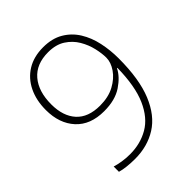

<svg xmlns="http://www.w3.org/2000/svg" viewBox="-205 -900 981 981"><g transform="rotate(-45 286.0 -409.0)"><path d="M200 -41Q171 -41 143 -44Q115 -47 95 -53V-91Q114 -85 141.5 -80.5Q169 -76 199 -76Q274 -76 333.5 -110.5Q393 -145 428 -224Q463 -303 465 -434H462Q442 -393 391.5 -359Q341 -325 261 -325Q162 -325 108 -384Q54 -443 54 -540Q54 -610 80 -663.5Q106 -717 154.5 -747Q203 -777 271 -777Q335 -777 380 -750.5Q425 -724 452.5 -679.5Q480 -635 492 -579Q504 -523 504 -464Q504 -314 465.5 -220.5Q427 -127 358.5 -84Q290 -41 200 -41ZM266 -360Q327 -360 370.5 -383.5Q414 -407 438 -442Q462 -477 462 -511Q462 -541 453 -580.5Q444 -620 422.5 -656.5Q401 -693 364 -717Q327 -741 271 -741Q185 -741 139.5 -687.5Q94 -634 94 -541Q94 -456 137.5 -408Q181 -360 266 -360Z"/></g></svg>

Font: Noto Sans Tamil UI ExtraLight
Style: Regular
Weight: 200
Designer: Jelle Bosma - Monotype Design Team
Foundry: Monotype Imaging Inc.
Version: Version 2.004; ttfautohint (v1.8.4.7-5d5b)